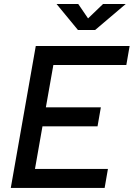

<svg xmlns="http://www.w3.org/2000/svg" viewBox="-20 -918 653 938"><path d="M32.7 0 154.8 -693.4H613.3L597.2 -600.6H240.7L204.1 -393.6H472.7L456.5 -300.8H187.5L150.9 -92.8H507.3L491.2 0ZM360.8 -771.5 256.3 -898.4H362.3L410.2 -828.1L483.4 -898.4H594.2L444.8 -771.5Z"/></svg>

Font: Cascadia Mono PL
Style: Italic
Weight: 400
Italic angle: -10°
Monospace: yes
Designer: Aaron Bell
Foundry: Saja Typeworks
Version: Version 2404.023; ttfautohint (v1.8.4)